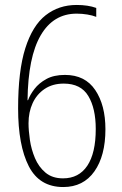

<svg xmlns="http://www.w3.org/2000/svg" viewBox="-20 -742 492 774"><path d="M53 -305Q53 -456 82 -547.5Q111 -639 164 -680.5Q217 -722 289 -722Q335 -722 368 -710V-674Q353 -680 332 -683.5Q311 -687 289 -687Q195 -687 144 -599.5Q93 -512 91 -338H93Q101 -360 119 -383.5Q137 -407 167 -423.5Q197 -440 242 -440Q323 -440 364 -379Q405 -318 405 -221Q405 -114 360.5 -51Q316 12 235 12Q139 12 96 -72Q53 -156 53 -305ZM234 -23Q298 -23 332 -74Q366 -125 366 -222Q366 -305 336 -355Q306 -405 237 -405Q192 -405 160 -383.5Q128 -362 111.5 -326Q95 -290 95 -245Q95 -216 100.5 -178Q106 -140 121 -104.5Q136 -69 163.5 -46Q191 -23 234 -23Z"/></svg>

Font: Noto Sans Lao UI Cond ExtLt
Style: Regular
Weight: 200
Width: 3
Designer: Monotype Design Team
Foundry: Monotype Imaging Inc.
Version: Version 2.000; ttfautohint (v1.8.4.7-5d5b)